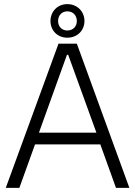

<svg xmlns="http://www.w3.org/2000/svg" viewBox="-20 -912 656 932"><path d="M307 -729C355 -729 390 -764 390 -810C390 -856 355 -892 307 -892C259 -892 225 -856 225 -810C225 -764 259 -729 307 -729ZM307 -764C280 -764 262 -783 262 -810C262 -837 280 -857 307 -857C334 -857 353 -837 353 -810C353 -783 334 -764 307 -764ZM8 0H74L150 -211H467L543 0H608L353 -700H264ZM169 -268 305 -646H311L448 -268Z"/></svg>

Font: Fixel Text Light
Style: Regular
Weight: 300
Width: 4
Designer: AlfaBravo + MacPaw
Foundry: Kyrylo Tkachov, Marchela Mozhyna, Serhii Makarenko, Maria Weinstein, Zakhar Kryvoshyya
Version: Version 1.211